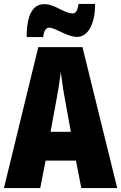

<svg xmlns="http://www.w3.org/2000/svg" viewBox="-20 -953 614 973"><path d="M115 -765H199C202 -801 217 -813 228 -813C261 -813 319 -766 371 -766C422 -766 462 -824 462 -933H378C373 -902 366 -885 349 -885C304 -885 260 -932 204 -932C124 -932 115 -827 115 -765ZM392 0H574L398 -714H174L0 0H184L211 -139H365ZM310 -445 339 -285H236L266 -447C276 -500 284 -551 288 -589C293 -549 300 -498 310 -445Z"/></svg>

Font: Noto Sans Ethiopic ExtraCondensed Black
Style: Regular
Weight: 900
Width: 2
Designer: Monotype Design Team
Foundry: Monotype Imaging Inc.
Version: Version 2.102